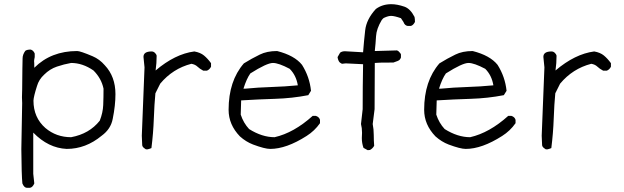

<svg xmlns="http://www.w3.org/2000/svg" viewBox="-20 -718 2982 918"><path d="M320 -62Q407 -78 457 -141Q472 -179 473.5 -215.5Q475 -252 475 -294Q465 -343 427 -381Q375 -417 320 -417Q286 -411 252 -399.5Q218 -388 191 -361Q166 -338 157 -307Q141 -257 140 -237Q140 -156 197 -106Q249 -62 320 -62ZM123 180H108Q95 179 87 159Q83 120 82 -5L86 -225L85 -253Q86 -257 87 -389L88 -439Q88 -457 101 -475Q109 -481 127 -481Q140 -477 146 -462V-445Q143 -431 143 -426Q144 -420 144 -394Q224 -474 349 -474Q364 -474 423 -449Q456 -435 481 -406Q532 -352 532 -268Q532 -214 519 -150Q510 -101 466 -69Q390 -6 299 -6Q211 -10 139 -84V113L144 159Q136 178 123 180Z M686 -4H678Q677 -5 674.5 -6Q672 -7 666.5 -12Q661 -17 660 -23L658 -69L671 -396L666 -446Q666 -472 705 -472Q714 -472 721 -465Q728 -458 729 -452Q729 -416 724 -381Q817 -460 909 -472Q938 -467 955.5 -452.5Q973 -438 989 -416V-399Q982 -385 969 -380H952Q935 -389 924 -399.5Q913 -410 895 -413Q806 -390 746 -318L723 -272Q718 -221 715.5 -151Q713 -81 704 -10Q695 -6 686 -4Z M1152 -294Q1214 -300 1278 -302Q1342 -304 1404 -310Q1396 -358 1365 -389Q1312 -417 1285 -417Q1256 -417 1177 -367Q1159 -342 1144 -294ZM1272 -6Q1246 -6 1190 -27Q1156 -40 1127 -66Q1073 -122 1073 -193Q1073 -331 1146 -415Q1183 -438 1222 -457Q1256 -474 1305 -474Q1388 -453 1424 -408Q1460 -351 1467 -284L1454 -263Q1377 -248 1295.5 -245.5Q1214 -243 1133 -238L1131 -170Q1144 -130 1171 -101Q1233 -62 1293 -62Q1385 -83 1475 -164H1490Q1506 -159 1510 -145V-129Q1484 -92 1446 -68Q1349 -6 1272 -6Z M1738 0 1718 -11Q1710 -33 1710 -58L1711 -83Q1711 -106 1706 -125L1714 -196Q1714 -304 1716 -411L1633 -415L1615 -413Q1607 -417 1603 -421Q1596 -430 1594 -445L1606 -466Q1615 -473 1629 -473L1716 -468Q1720 -520 1726 -573Q1732 -626 1777 -675Q1808 -698 1851 -698Q1879 -698 1914 -686Q1942 -676 1962 -637Q1964 -628 1964 -613Q1955 -596 1944 -594H1929Q1915 -596 1909 -613L1897 -631Q1866 -642 1850 -642Q1837 -642 1819 -634Q1811 -631 1805 -622Q1780 -580 1778 -545Q1776 -510 1772 -474L1878 -477Q1885 -475 1889 -469Q1895 -464 1897 -458V-443Q1895 -437 1890.5 -432Q1886 -427 1861 -419Q1783 -419 1772 -417Q1772 -306 1771 -196L1762 -125Q1767 -100 1767 -73Q1767 -46 1769 -21Q1762 -8 1749 -1Z M2087 -294Q2149 -300 2213 -302Q2277 -304 2339 -310Q2331 -358 2300 -389Q2247 -417 2220 -417Q2191 -417 2112 -367Q2094 -342 2079 -294ZM2207 -6Q2181 -6 2125 -27Q2091 -40 2062 -66Q2008 -122 2008 -193Q2008 -331 2081 -415Q2118 -438 2157 -457Q2191 -474 2240 -474Q2323 -453 2359 -408Q2395 -351 2402 -284L2389 -263Q2312 -248 2230.5 -245.5Q2149 -243 2068 -238L2066 -170Q2079 -130 2106 -101Q2168 -62 2228 -62Q2320 -83 2410 -164H2425Q2441 -159 2445 -145V-129Q2419 -92 2381 -68Q2284 -6 2207 -6Z M2598 -4H2590Q2589 -5 2586.5 -6Q2584 -7 2578.5 -12Q2573 -17 2572 -23L2570 -69L2583 -396L2578 -446Q2578 -472 2617 -472Q2626 -472 2633 -465Q2640 -458 2641 -452Q2641 -416 2636 -381Q2729 -460 2821 -472Q2850 -467 2867.5 -452.5Q2885 -438 2901 -416V-399Q2894 -385 2881 -380H2864Q2847 -389 2836 -399.5Q2825 -410 2807 -413Q2718 -390 2658 -318L2635 -272Q2630 -221 2627.5 -151Q2625 -81 2616 -10Q2607 -6 2598 -4Z"/></svg>

Font: Yozai
Style: Regular
Weight: 400
Designer: LXGW / Y.OzVox
Foundry: LXGW / Y.OzVox
Version: Version 0.861;October 22, 2024